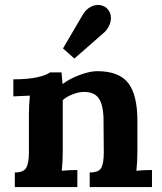

<svg xmlns="http://www.w3.org/2000/svg" viewBox="-20 -757 654 777"><path d="M34 0ZM536 -268V-146Q536 -103 532 -66Q564 -69 595 -69V0H343V-59Q380 -59 390 -78Q400 -97 400 -140L399 -269Q399 -329 381 -357Q363 -385 321 -385Q299 -385 274.5 -375.5Q250 -366 234 -352V-146Q234 -103 230 -66Q260 -69 293 -69V0H40V-59Q76 -59 86.5 -78.5Q97 -98 97 -140V-293Q97 -334 101 -370L34 -367V-436Q94 -436 131.5 -444.5Q169 -453 182 -464H229Q229 -462 233 -418H235Q263 -439 303.5 -454Q344 -469 373 -469Q461 -469 498.5 -421.5Q536 -374 536 -268ZM429 -684Q429 -669 421.5 -653Q414 -637 402 -626L281 -520L235 -561L317 -701Q328 -718 344 -727.5Q360 -737 377 -737Q395 -737 411 -725Q429 -708 429 -684Z"/></svg>

Font: Sumana
Style: Bold
Weight: 700
Designer: Cyreal, Alexei Vanyashin (Devanagari), Olga Karpushina (Latin)
Foundry: Cyreal
Version: Version 1.015;PS 001.015;hotconv 1.0.70;makeotf.lib2.5.58329